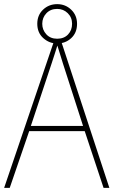

<svg xmlns="http://www.w3.org/2000/svg" viewBox="-20 -907 548 927"><path d="M480 0 389 -274H121L27 0H0L243 -715H273L508 0ZM284 -600Q278 -620 271.5 -640.5Q265 -661 257 -687Q250 -664 243 -643Q236 -622 229 -600L129 -299H381ZM256 -697Q218 -697 189 -723Q160 -749 160 -792Q160 -834 188 -860.5Q216 -887 256 -887Q296 -887 324 -860Q352 -833 352 -792Q352 -749 324 -723Q296 -697 256 -697ZM256 -720Q289 -720 308.5 -740.5Q328 -761 328 -792Q328 -823 307 -843.5Q286 -864 256 -864Q224 -864 204 -843Q184 -822 184 -792Q184 -763 203.5 -741.5Q223 -720 256 -720Z"/></svg>

Font: Noto Sans Bengali SemiCondensed Thin
Style: Regular
Weight: 100
Width: 4
Designer: Joana Ranito - Universal Thirst; Jelle Bosma - Monotype Design Team
Foundry: Universal Thirst ehf.
Version: Version 3.000; ttfautohint (v1.8.4.7-5d5b)